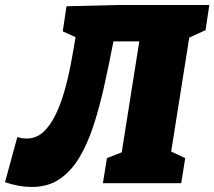

<svg xmlns="http://www.w3.org/2000/svg" viewBox="-52 -730 854 765"><path d="M74 15Q25 15 -32 -4L17 -184Q36 -178 54 -178Q92 -178 120 -203.5Q148 -229 169 -272Q190 -315 205 -368Q220 -421 230.5 -476.5Q241 -532 249 -582L198 -605L213 -705L415 -710H782L767 -610L702 -580L630 -126L686 -100L670 0H358L374 -100L433 -123L503 -565H400Q382 -472 363 -386.5Q344 -301 320 -228Q296 -155 263 -100.5Q230 -46 184 -15.5Q138 15 74 15Z"/></svg>

Font: Bitter Black
Style: Italic
Weight: 900
Italic angle: -9°
Designer: Sol Matas, and Bitter project Authors
Foundry: Sol Matas
Version: Version 2.001